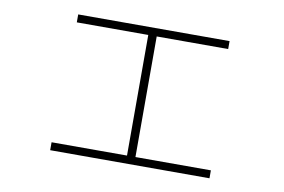

<svg xmlns="http://www.w3.org/2000/svg" viewBox="-63 -661 1127 762"><g transform="rotate(10 500.0 -280.0)"><path d="M179 -5V-37H483V-523H195V-555H805V-523H517V-37H821V-5Z"/></g></svg>

Font: M PLUS 1 ExtraLight
Style: Regular
Weight: 250
Version: Version 1.001